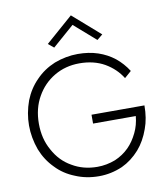

<svg xmlns="http://www.w3.org/2000/svg" viewBox="-99 -1019 970 1111"><g transform="rotate(-10 385.5 -463.5)"><path d="M722 -349H411V-297H662Q657 -244 636 -201Q613 -153 581 -121Q546 -86 499 -66Q447 -46 393 -46Q310 -46 245 -85Q179 -122 141 -193Q102 -261 102 -350Q102 -440 141 -508Q179 -576 245 -615Q311 -654 393 -654Q478 -654 541 -618Q603 -582 639 -524L679 -559Q649 -606 607 -640Q565 -673 512 -691Q458 -709 393 -709Q324 -709 255 -683Q190 -656 144 -608Q96 -560 70 -494Q44 -422 44 -350Q44 -278 70 -206Q96 -140 144 -92Q189 -44 255 -18Q318 9 393 9Q464 9 531 -20Q589 -47 635 -99Q676 -146 700 -214Q722 -273 722 -349ZM553 -796 393 -936 233 -796 266 -769 393 -880 520 -769Z"/></g></svg>

Font: NM-font
Style: Light
Weight: 500
Designer: ""
Foundry: ""
Version: ""